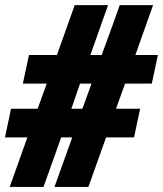

<svg xmlns="http://www.w3.org/2000/svg" viewBox="-41 -734 641 754"><path d="M358.4 -518.1Q404.8 -644 429.2 -713.9H560.1L490.7 -518.1H579.1L555.2 -405.8H450.2L414.6 -307.1H509.3L485.4 -194.3H375.5L306.2 0H172.9L242.7 -194.3H199.2Q165 -99.6 129.9 0H-2.9L66.4 -194.3H-21.5L2.4 -307.1H106.9L142.6 -405.8H48.8L72.8 -518.1H182.6L252.4 -713.9H383.3L314 -518.1ZM273.4 -405.8 239.3 -307.1H282.7L318.4 -405.8Z"/></svg>

Font: Open Sans Hebrew Condensed Extra Bold
Style: Italic
Weight: 800
Width: 3
Italic angle: -12°
Foundry: Ascender Corporation, Yanek Iontef
Version: Version 2.001;PS 002.001;hotconv 1.0.70;makeotf.lib2.5.58329